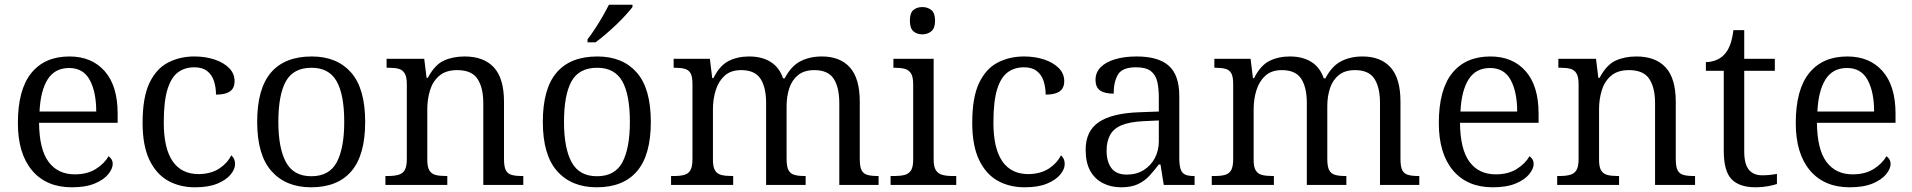

<svg xmlns="http://www.w3.org/2000/svg" viewBox="-20 -786 8126 816"><path d="M285 10Q177 10 116.5 -61.5Q56 -133 56 -263Q56 -405 113 -475.5Q170 -546 275 -546Q370 -546 425 -483.5Q480 -421 480 -303V-264H146Q147 -151 186.5 -98Q226 -45 298 -45Q351 -45 387.5 -68Q424 -91 441 -122Q448 -118 453.5 -109.5Q459 -101 459 -89Q459 -69 440 -45.5Q421 -22 382.5 -6Q344 10 285 10ZM389 -312Q389 -395 361.5 -446Q334 -497 274 -497Q213 -497 182.5 -448.5Q152 -400 148 -312Z M809 10Q744 10 694 -18Q644 -46 615 -106.5Q586 -167 586 -264Q586 -372 615 -433Q644 -494 694 -520Q744 -546 806 -546Q853 -546 892 -533Q931 -520 954 -496.5Q977 -473 977 -441Q977 -422 969 -409.5Q961 -397 943.5 -390.5Q926 -384 898 -384Q898 -414 889.5 -441Q881 -468 860.5 -484Q840 -500 806 -500Q766 -500 737 -479Q708 -458 692 -407Q676 -356 676 -265Q676 -156 713.5 -101Q751 -46 825 -46Q877 -47 911.5 -69.5Q946 -92 963 -126Q971 -119 975 -110Q979 -101 979 -89Q979 -67 960 -44Q941 -21 903.5 -5.5Q866 10 809 10Z M1302 10Q1195 10 1134 -58.5Q1073 -127 1073 -268Q1073 -409 1131.5 -477.5Q1190 -546 1305 -546Q1412 -546 1472 -478Q1532 -410 1532 -268Q1532 -127 1473.5 -58.5Q1415 10 1302 10ZM1303 -37Q1380 -37 1411.5 -97Q1443 -157 1443 -268Q1443 -384 1410.5 -441Q1378 -498 1304 -498Q1227 -498 1195 -440.5Q1163 -383 1163 -268Q1163 -156 1195.5 -96.5Q1228 -37 1303 -37Z M1618 0V-38H1629Q1655 -38 1673 -43Q1691 -48 1700 -63Q1709 -78 1709 -110V-429Q1709 -459 1700 -474Q1691 -489 1674.5 -493.5Q1658 -498 1634 -498H1623V-536H1783L1793 -455H1798Q1828 -511 1866.5 -528.5Q1905 -546 1955 -546Q2036 -546 2079 -499.5Q2122 -453 2122 -353V-111Q2122 -78 2129.5 -63Q2137 -48 2153.5 -43Q2170 -38 2196 -38H2204V0H2034V-348Q2034 -413 2009.5 -450.5Q1985 -488 1923 -488Q1875 -488 1847 -464Q1819 -440 1807.5 -402Q1796 -364 1796 -322V-106Q1796 -76 1805 -61.5Q1814 -47 1831 -42.5Q1848 -38 1874 -38H1881V0Z M2516 10Q2409 10 2348 -58.5Q2287 -127 2287 -268Q2287 -409 2345.5 -477.5Q2404 -546 2519 -546Q2626 -546 2686 -478Q2746 -410 2746 -268Q2746 -127 2687.5 -58.5Q2629 10 2516 10ZM2517 -37Q2594 -37 2625.5 -97Q2657 -157 2657 -268Q2657 -384 2624.5 -441Q2592 -498 2518 -498Q2441 -498 2409 -440.5Q2377 -383 2377 -268Q2377 -156 2409.5 -96.5Q2442 -37 2517 -37ZM2477 -619Q2492 -638 2509 -664Q2526 -690 2541.5 -717Q2557 -744 2568 -766H2668V-756Q2658 -743 2640 -723Q2622 -703 2599 -681Q2576 -659 2553 -639.5Q2530 -620 2511 -606H2477Z M2832 0V-38H2846Q2872 -38 2889 -43Q2906 -48 2914.5 -63Q2923 -78 2923 -110V-430Q2923 -460 2915 -474.5Q2907 -489 2890 -493.5Q2873 -498 2849 -498H2843V-536H2997L3007 -454H3012Q3039 -508 3077 -527Q3115 -546 3164 -546Q3218 -546 3255 -523Q3292 -500 3308 -453H3315Q3342 -505 3381.5 -525.5Q3421 -546 3473 -546Q3550 -546 3592 -499.5Q3634 -453 3634 -354V-111Q3634 -78 3641.5 -63Q3649 -48 3665.5 -43Q3682 -38 3709 -38H3714V0H3547V-348Q3547 -415 3523 -451.5Q3499 -488 3441 -488Q3398 -488 3372 -467Q3346 -446 3334.5 -411Q3323 -376 3323 -335V-111Q3323 -78 3331 -63Q3339 -48 3355.5 -43Q3372 -38 3398 -38H3404V0H3236V-348Q3236 -415 3212 -451.5Q3188 -488 3130 -488Q3086 -488 3060 -464.5Q3034 -441 3022 -403Q3010 -365 3010 -322V-106Q3010 -76 3019 -61.5Q3028 -47 3045.5 -42.5Q3063 -38 3089 -38H3096V0Z M3765 0V-38H3782Q3807 -38 3824.5 -42.5Q3842 -47 3851.5 -61.5Q3861 -76 3861 -106V-428Q3861 -460 3851.5 -474.5Q3842 -489 3825 -493.5Q3808 -498 3785 -498H3777V-536H3948V-109Q3948 -77 3957.5 -62.5Q3967 -48 3984.5 -43Q4002 -38 4027 -38H4044V0ZM3900 -640Q3877 -640 3862 -653Q3847 -666 3847 -698Q3847 -731 3862 -743.5Q3877 -756 3900 -756Q3922 -756 3938 -743.5Q3954 -731 3954 -698Q3954 -666 3938 -653Q3922 -640 3900 -640Z M4335 10Q4270 10 4220 -18Q4170 -46 4141 -106.5Q4112 -167 4112 -264Q4112 -372 4141 -433Q4170 -494 4220 -520Q4270 -546 4332 -546Q4379 -546 4418 -533Q4457 -520 4480 -496.5Q4503 -473 4503 -441Q4503 -422 4495 -409.5Q4487 -397 4469.5 -390.5Q4452 -384 4424 -384Q4424 -414 4415.5 -441Q4407 -468 4386.5 -484Q4366 -500 4332 -500Q4292 -500 4263 -479Q4234 -458 4218 -407Q4202 -356 4202 -265Q4202 -156 4239.5 -101Q4277 -46 4351 -46Q4403 -47 4437.5 -69.5Q4472 -92 4489 -126Q4497 -119 4501 -110Q4505 -101 4505 -89Q4505 -67 4486 -44Q4467 -21 4429.5 -5.5Q4392 10 4335 10Z M4745 10Q4702 10 4667.5 -7.5Q4633 -25 4613.5 -60Q4594 -95 4594 -150Q4594 -229 4650 -267Q4706 -305 4823 -309L4905 -312V-372Q4905 -410 4898.5 -438.5Q4892 -467 4871.5 -483.5Q4851 -500 4808 -500Q4749 -500 4731 -468.5Q4713 -437 4713 -388Q4675 -388 4655.5 -401.5Q4636 -415 4636 -447Q4636 -478 4657.5 -500Q4679 -522 4718.5 -534Q4758 -546 4811 -546Q4904 -546 4948 -506Q4992 -466 4992 -378V-115Q4992 -84 4997.5 -67.5Q5003 -51 5016 -44.5Q5029 -38 5053 -38H5057V0H4926L4912 -87H4905Q4886 -62 4865.5 -39.5Q4845 -17 4816.5 -3.5Q4788 10 4745 10ZM4769 -44Q4810 -44 4840.5 -63Q4871 -82 4888 -114Q4905 -146 4905 -185V-274L4839 -271Q4780 -268 4746 -253.5Q4712 -239 4697.5 -211.5Q4683 -184 4683 -146Q4683 -99 4703.5 -71.5Q4724 -44 4769 -44Z M5130 0V-38H5144Q5170 -38 5187 -43Q5204 -48 5212.5 -63Q5221 -78 5221 -110V-430Q5221 -460 5213 -474.5Q5205 -489 5188 -493.5Q5171 -498 5147 -498H5141V-536H5295L5305 -454H5310Q5337 -508 5375 -527Q5413 -546 5462 -546Q5516 -546 5553 -523Q5590 -500 5606 -453H5613Q5640 -505 5679.5 -525.5Q5719 -546 5771 -546Q5848 -546 5890 -499.5Q5932 -453 5932 -354V-111Q5932 -78 5939.5 -63Q5947 -48 5963.5 -43Q5980 -38 6007 -38H6012V0H5845V-348Q5845 -415 5821 -451.5Q5797 -488 5739 -488Q5696 -488 5670 -467Q5644 -446 5632.5 -411Q5621 -376 5621 -335V-111Q5621 -78 5629 -63Q5637 -48 5653.5 -43Q5670 -38 5696 -38H5702V0H5534V-348Q5534 -415 5510 -451.5Q5486 -488 5428 -488Q5384 -488 5358 -464.5Q5332 -441 5320 -403Q5308 -365 5308 -322V-106Q5308 -76 5317 -61.5Q5326 -47 5343.5 -42.5Q5361 -38 5387 -38H5394V0Z M6324 10Q6216 10 6155.5 -61.5Q6095 -133 6095 -263Q6095 -405 6152 -475.5Q6209 -546 6314 -546Q6409 -546 6464 -483.5Q6519 -421 6519 -303V-264H6185Q6186 -151 6225.5 -98Q6265 -45 6337 -45Q6390 -45 6426.5 -68Q6463 -91 6480 -122Q6487 -118 6492.5 -109.5Q6498 -101 6498 -89Q6498 -69 6479 -45.5Q6460 -22 6421.5 -6Q6383 10 6324 10ZM6428 -312Q6428 -395 6400.5 -446Q6373 -497 6313 -497Q6252 -497 6221.5 -448.5Q6191 -400 6187 -312Z M6598 0V-38H6609Q6635 -38 6653 -43Q6671 -48 6680 -63Q6689 -78 6689 -110V-429Q6689 -459 6680 -474Q6671 -489 6654.5 -493.5Q6638 -498 6614 -498H6603V-536H6763L6773 -455H6778Q6808 -511 6846.5 -528.5Q6885 -546 6935 -546Q7016 -546 7059 -499.5Q7102 -453 7102 -353V-111Q7102 -78 7109.5 -63Q7117 -48 7133.5 -43Q7150 -38 7176 -38H7184V0H7014V-348Q7014 -413 6989.5 -450.5Q6965 -488 6903 -488Q6855 -488 6827 -464Q6799 -440 6787.5 -402Q6776 -364 6776 -322V-106Q6776 -76 6785 -61.5Q6794 -47 6811 -42.5Q6828 -38 6854 -38H6861V0Z M7442 10Q7372 10 7339 -24.5Q7306 -59 7306 -145V-485H7230V-522Q7251 -522 7272 -530Q7293 -538 7307 -553Q7322 -568 7332 -593Q7342 -618 7347 -658H7393V-536H7523V-485H7393V-142Q7393 -89 7412.5 -65Q7432 -41 7469 -41Q7486 -41 7501 -42.5Q7516 -44 7532 -47V-4Q7518 1 7493 5.5Q7468 10 7442 10Z M7841 10Q7733 10 7672.5 -61.5Q7612 -133 7612 -263Q7612 -405 7669 -475.5Q7726 -546 7831 -546Q7926 -546 7981 -483.5Q8036 -421 8036 -303V-264H7702Q7703 -151 7742.5 -98Q7782 -45 7854 -45Q7907 -45 7943.5 -68Q7980 -91 7997 -122Q8004 -118 8009.5 -109.5Q8015 -101 8015 -89Q8015 -69 7996 -45.5Q7977 -22 7938.5 -6Q7900 10 7841 10ZM7945 -312Q7945 -395 7917.5 -446Q7890 -497 7830 -497Q7769 -497 7738.5 -448.5Q7708 -400 7704 -312Z"/></svg>

Font: Noto Serif Hentaigana EL
Style: Regular
Weight: 400
Designer: Kazuhiro Yamada
Foundry: nipponia
Version: Version 1.000